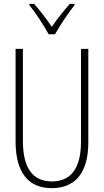

<svg xmlns="http://www.w3.org/2000/svg" viewBox="-20 -968 540 998"><path d="M233 -790H266C291 -835 334 -899 367 -941V-948H343C308 -908 278 -870 249 -829C222 -869 187 -915 157 -948H133V-941C164 -903 208 -836 233 -790ZM249 10C362 10 439 -59 439 -228V-714H401V-231C401 -85 342 -25 250 -25C154 -25 99 -89 99 -236V-714H61V-233C61 -69 129 10 249 10Z"/></svg>

Font: Noto Sans Mono ExtraCondensed ExtraLight
Style: Regular
Weight: 200
Width: 2
Designer: Monotype Design Team
Foundry: Monotype Imaging Inc.
Version: Version 2.014